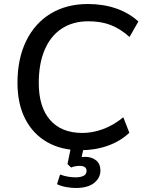

<svg xmlns="http://www.w3.org/2000/svg" viewBox="-20 -740 724 956"><path d="M381 8Q285 8 214.5 -32.5Q144 -73 105.5 -148Q67 -223 67 -328Q67 -447 110 -535.5Q153 -624 232 -672Q311 -720 418 -720Q494 -720 558 -698Q622 -676 669 -633L625 -556Q579 -597 531 -615.5Q483 -634 420 -634Q342 -634 286.5 -597Q231 -560 202 -491Q173 -422 173 -327Q173 -207 229.5 -142.5Q286 -78 390 -78Q440 -78 491.5 -96.5Q543 -115 594 -156L624 -79Q580 -37 517 -14.5Q454 8 381 8ZM358 196Q336 196 310 191.5Q284 187 264 177L279 129Q301 137 320.5 140Q340 143 357 143Q381 143 396 135.5Q411 128 411 111Q411 86 377 86Q365 86 354.5 88Q344 90 334 94L316 77L336 -20H400L384 54L356 50Q369 45 380.5 43Q392 41 403 41Q437 41 458.5 58.5Q480 76 480 109Q480 146 448.5 171Q417 196 358 196Z"/></svg>

Font: Muli SemiBold
Style: Italic
Weight: 600
Italic angle: -4.541°
Designer: Vernon Adams
Foundry: Vernon Adams
Version: Version 2.100; ttfautohint (v1.8.1.43-b0c9)